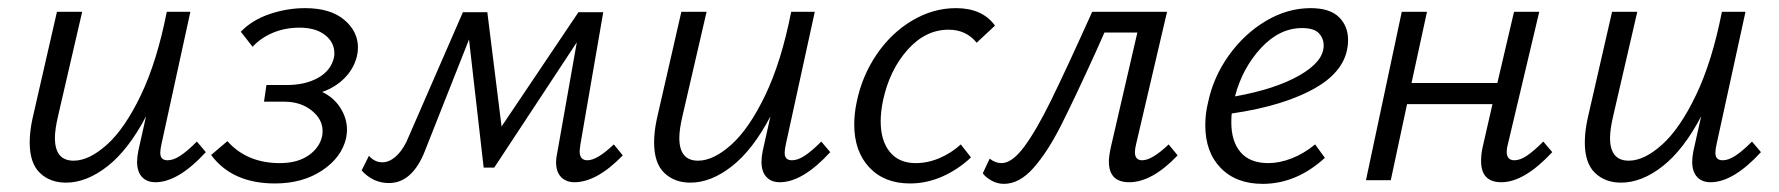

<svg xmlns="http://www.w3.org/2000/svg" viewBox="-20 -443 4373 472"><path d="M53 -93Q53 -120 60 -152L120 -414H182L123 -159Q115 -125 115 -104Q115 -48 161 -48Q199 -48 243 -87.5Q287 -127 326.5 -209.5Q366 -292 390 -414H448L377 -89Q374 -76 374 -67Q374 -49 392 -49Q406 -49 423 -60Q440 -71 464 -95L486 -69Q418 5 362 5Q341 5 329 -8Q317 -21 317 -45Q317 -57 320 -72L339 -157Q296 -75 244.5 -34.5Q193 6 142 6Q103 6 78 -18Q53 -42 53 -93Z M499 -62 539 -96Q587 -42 668 -42Q711 -42 738.5 -61Q766 -80 772 -109Q773 -113 773 -121Q773 -150 746 -171.5Q719 -193 679 -193H629L635 -234H685Q731 -234 762.5 -252Q794 -270 801 -302Q802 -305 802 -312Q802 -339 779 -357Q756 -375 716 -375Q681 -375 651 -362.5Q621 -350 601 -328L572 -365Q600 -394 643 -408.5Q686 -423 730 -423Q792 -423 826 -394.5Q860 -366 860 -326Q860 -315 857 -303Q849 -273 826.5 -250.5Q804 -228 772 -217Q801 -203 817 -177.5Q833 -152 833 -124Q833 -116 831 -104Q820 -56 772 -24Q724 8 656 8Q551 8 499 -62Z M1347 -45Q1347 -55 1350 -68L1398 -339L1195 -31H1169L1133 -346L1025 -73Q994 7 936 7Q897 7 869 -24L887 -60Q901 -44 920 -44Q936 -44 951.5 -57Q967 -70 979 -94L1118 -413H1178L1213 -132L1402 -413H1463L1407 -89Q1405 -75 1405 -71Q1405 -49 1424 -49Q1448 -49 1489 -88L1511 -61Q1447 5 1392 5Q1372 5 1359.5 -7.5Q1347 -20 1347 -45Z M1588 -93Q1588 -120 1595 -152L1655 -414H1717L1658 -159Q1650 -125 1650 -104Q1650 -48 1696 -48Q1734 -48 1778 -87.5Q1822 -127 1861.5 -209.5Q1901 -292 1925 -414H1983L1912 -89Q1909 -76 1909 -67Q1909 -49 1927 -49Q1941 -49 1958 -60Q1975 -71 1999 -95L2021 -69Q1953 5 1897 5Q1876 5 1864 -8Q1852 -21 1852 -45Q1852 -57 1855 -72L1874 -157Q1831 -75 1779.5 -34.5Q1728 6 1677 6Q1638 6 1613 -18Q1588 -42 1588 -93Z M2080 -137Q2080 -164 2086 -192Q2099 -256 2135 -309Q2171 -362 2222.5 -392.5Q2274 -423 2330 -423Q2395 -423 2426 -380L2381 -338Q2355 -370 2312 -370Q2255 -370 2211 -320.5Q2167 -271 2151 -197Q2145 -169 2145 -145Q2145 -97 2167.5 -69.5Q2190 -42 2231 -42Q2261 -42 2290 -54.5Q2319 -67 2342 -88L2367 -56Q2335 -26 2296.5 -9Q2258 8 2217 8Q2154 8 2117 -31.5Q2080 -71 2080 -137Z M2396 -17 2413 -53Q2427 -42 2442 -42Q2468 -42 2498 -82.5Q2528 -123 2564.5 -197.5Q2601 -272 2665 -414H2849L2773 -89Q2770 -77 2770 -69Q2770 -49 2788 -49Q2812 -49 2853 -88L2875 -61Q2812 5 2756 5Q2706 5 2706 -46Q2706 -59 2711 -82L2776 -363H2695L2676 -320Q2620 -197 2587.5 -133Q2555 -69 2520.5 -30Q2486 9 2448 9Q2432 9 2417.5 1Q2403 -7 2396 -17Z M2943 -135Q2943 -164 2950 -192Q2963 -254 3001 -307Q3039 -360 3092 -391.5Q3145 -423 3202 -423Q3249 -423 3271.5 -401Q3294 -379 3294 -345Q3294 -274 3216.5 -228.5Q3139 -183 3008 -164Q3007 -156 3007 -142Q3007 -95 3030 -68.5Q3053 -42 3098 -42Q3125 -42 3155 -53.5Q3185 -65 3213 -88L3237 -55Q3167 9 3084 9Q3019 9 2981 -30Q2943 -69 2943 -135ZM3234 -331Q3234 -349 3222 -361.5Q3210 -374 3181 -374Q3125 -374 3079.5 -324.5Q3034 -275 3016 -206Q3116 -224 3175 -258Q3234 -292 3234 -331Z M3621 -47Q3621 -65 3625 -82L3649 -187H3439L3399 0H3338L3426 -414H3488L3450 -239H3661L3702 -414H3764L3687 -89Q3684 -79 3684 -70Q3684 -49 3703 -49Q3717 -49 3734 -60.5Q3751 -72 3774 -95L3796 -69Q3727 5 3671 5Q3621 5 3621 -47Z M3876 -93Q3876 -120 3883 -152L3943 -414H4005L3946 -159Q3938 -125 3938 -104Q3938 -48 3984 -48Q4022 -48 4066 -87.5Q4110 -127 4149.5 -209.5Q4189 -292 4213 -414H4271L4200 -89Q4197 -76 4197 -67Q4197 -49 4215 -49Q4229 -49 4246 -60Q4263 -71 4287 -95L4309 -69Q4241 5 4185 5Q4164 5 4152 -8Q4140 -21 4140 -45Q4140 -57 4143 -72L4162 -157Q4119 -75 4067.5 -34.5Q4016 6 3965 6Q3926 6 3901 -18Q3876 -42 3876 -93Z"/></svg>

Font: LXGW Bright GB
Style: Italic
Weight: 400
Italic angle: -12°
Designer: Christian Thalmann (Catharsis Fonts)
Foundry: LXGW / Christian Thalmann (Catharsis Fonts) / Fontworks Inc.
Version: Version 5.510